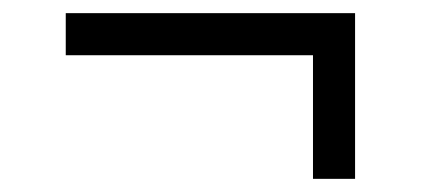

<svg xmlns="http://www.w3.org/2000/svg" viewBox="-20 -402 640 292"><path d="M456 -130V-318H80V-382H520V-130Z"/></svg>

Font: DM Mono Light
Style: Regular
Weight: 300
Designer: Colophon Foundry
Foundry: Colophon Foundry
Version: Version 1.000; ttfautohint (v1.8.2.53-6de2)